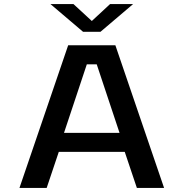

<svg xmlns="http://www.w3.org/2000/svg" viewBox="-20 -922 900 942"><path d="M785 0H651.5L592 -177H268.5L209 0H75.5L314.5 -700H546ZM406 -606.5 294 -270H566.5L454.5 -606.5ZM227.5 -902H340.5L430.5 -819L520 -902H633L473 -766H387.5Z"/></svg>

Font: Trispace SemiExpanded Medium
Style: Regular
Weight: 500
Width: 6
Designer: Tyler Finck
Foundry: Etcetera Type Company
Version: Version 1.210; ttfautohint (v1.8.3)